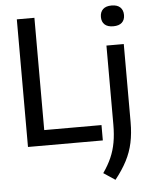

<svg xmlns="http://www.w3.org/2000/svg" viewBox="-64 -824 869 1109"><g transform="rotate(-5 370.5 -269.5)"><path d="M73 0V-740H175V-89H507V0ZM560 233 493 188.5Q523 145.5 541 104.5Q559 63.5 567.2 17.5Q575.5 -28.5 575.5 -86V-544H676V-91.5Q676 -26.5 664.5 27.8Q653 82 627.2 131.5Q601.5 181 560 233ZM625 -651.5Q592 -651.5 575 -667.2Q558 -683 558 -711Q558 -739.5 575 -755.8Q592 -772 625 -772Q658 -772 675 -755.8Q692 -739.5 692 -711Q692 -683 675 -667.2Q658 -651.5 625 -651.5Z"/></g></svg>

Font: Encode Sans SmCnd Md
Style: Regular
Weight: 500
Width: 4
Designer: Multiple Designers
Foundry: Impallari Type
Version: Version 3.002; ttfautohint (v1.8.3) -l 8 -r 50 -G 200 -x 14 